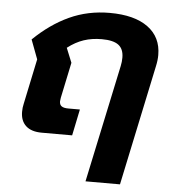

<svg xmlns="http://www.w3.org/2000/svg" viewBox="-53 -599 757 843"><g transform="rotate(5 325.5 -177.0)"><path d="M465 -322Q469 -341 469 -359Q469 -397 446 -414.5Q423 -432 372 -432Q329 -432 293 -420Q257 -408 222 -381L248 -317L215 -160Q213 -148 213 -144Q213 -129 222.5 -122.5Q232 -116 252 -116H303L279 0H145Q99 0 75 -22Q51 -44 51 -84Q51 -103 55 -119L97 -319L65 -404Q138 -475 219.5 -512.5Q301 -550 397 -550Q506 -550 565.5 -506.5Q625 -463 625 -384Q625 -361 619 -334L507 196H355Z"/></g></svg>

Font: Prompt Semibold
Style: Italic
Weight: 600
Italic angle: -12°
Designer: Katatrad Team
Foundry: CadsonDemak
Version: Version 1.000